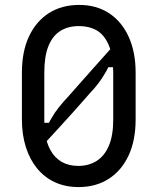

<svg xmlns="http://www.w3.org/2000/svg" viewBox="-20 -740 640 780"><path d="M302 -720Q372 -720 423.5 -686Q475 -652 503 -590Q531 -528 531 -445V-255Q531 -169 502 -107.5Q473 -46 421 -13Q369 20 299 20Q246 20 203.5 0.5Q161 -19 131 -55.5Q101 -92 85 -142.5Q69 -193 69 -255V-445Q69 -531 98 -592.5Q127 -654 179 -687Q231 -720 302 -720ZM170 -167Q171 -165 171 -163Q177 -144 185 -130Q202 -99 230.5 -82.5Q259 -66 298 -66Q341 -66 373 -86.5Q405 -107 422.5 -148.5Q440 -190 440 -255V-447Q440 -457 439 -467H420Q414 -454 407 -443Q394 -420 378.5 -400Q363 -380 344 -360Q312 -323 280 -287.5Q248 -252 216 -217Q193 -192 170 -167ZM300 -634Q257 -634 225.5 -614.5Q194 -595 177 -553.5Q160 -512 160 -445V-255Q160 -248 160 -241H179Q184 -252 190 -261Q201 -281 217.5 -302Q234 -323 260 -351Q307 -404 353 -456Q390 -497 428 -540Q424 -552 419 -563Q409 -584 395 -599Q378 -617 353.5 -625.5Q329 -634 300 -634Z"/></svg>

Font: Code D OnePiece
Style: Regular
Weight: 400
Version: Version 1.085; ttfautohint (v1.8.4.7-5d5b);Nerd Fonts 3.0.2